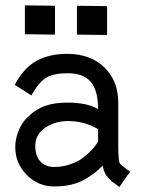

<svg xmlns="http://www.w3.org/2000/svg" viewBox="-20 -707 558 731"><path d="M74.7 -686.5 189.5 -685.1V-575.2L74.7 -576.7ZM272.9 -685.1 387.7 -683.6V-573.7L272.9 -575.2ZM114.3 -151.9Q114.3 -113.8 133.5 -92.5Q152.8 -71.3 187 -71.3Q215.8 -71.3 242.4 -79.8Q269 -88.4 286.1 -99.4Q303.2 -110.4 319.1 -126Q335 -141.6 341.3 -150.1Q347.7 -158.7 353.5 -168.5V-214.8Q302.7 -246.1 238.8 -246.1Q187 -245.6 150.6 -219.7Q114.3 -193.8 114.3 -151.9ZM430.2 -155.3Q430.2 -92.8 436.5 -84.5Q439.5 -80.6 445.6 -75.7Q451.7 -70.8 461.2 -63.7Q470.7 -56.6 475.1 -53.2L434.6 4.9Q431.2 2 419.7 -5.9Q408.2 -13.7 403.3 -18.3Q398.4 -22.9 390.6 -31.5Q382.8 -40 378.2 -51Q373.5 -62 371.1 -76.2Q353.5 -59.1 339.1 -47.9Q324.7 -36.6 301.8 -23.4Q278.8 -10.3 250 -3.7Q221.2 2.9 187 2.9Q125 2.9 81.5 -41.3Q38.1 -85.4 38.1 -147Q38.1 -175.8 49.3 -205.8Q60.5 -235.8 81.5 -257.3Q114.3 -290.5 150.9 -303.5Q187.5 -316.4 234.9 -316.4Q313 -316.4 353.5 -291.5Q353.5 -361.8 325.9 -395Q298.3 -428.2 236.8 -428.2Q184.6 -428.2 156.5 -411.6Q128.4 -395 99.6 -343.8L36.1 -383.8Q69.8 -447.8 118.4 -474.9Q167 -502 235.8 -502Q323.7 -502 377 -450.7Q430.2 -399.4 430.2 -316.4Z"/></svg>

Font: Fantasque Sans Mono
Style: Regular
Weight: 400
Monospace: yes
Designer: Jany Belluz
Version: Version 1.8.0 ; ttfautohint (v1.8.2)